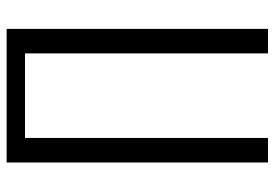

<svg xmlns="http://www.w3.org/2000/svg" viewBox="-148 -702 850 595"><g transform="rotate(-90 277.5 -405.0)"><path d="M71 0V-810H485V0H409V-753H147V0Z"/></g></svg>

Font: Oswald Light
Style: Regular
Weight: 300
Designer: Vernon Adams
Foundry: Vernon Adams
Version: Version 4.103;gftools[0.9.33.dev8+g029e19f]